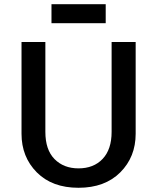

<svg xmlns="http://www.w3.org/2000/svg" viewBox="-20 -879 746 910"><path d="M224 -859H481V-769H224ZM195 -254Q195 -169 238.5 -125Q282 -81 352 -81Q424 -81 466.5 -126Q509 -171 509 -254V-680H623V-245Q623 -135 550 -62Q477 11 352 11Q227 11 154.5 -62Q82 -135 82 -245V-680H195Z"/></svg>

Font: Palanquin SemiBold
Style: Regular
Weight: 600
Designer: Pria Ravichandran
Version: Version 1.0.4